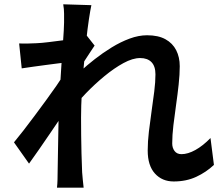

<svg xmlns="http://www.w3.org/2000/svg" viewBox="-20 -826 1040 893"><path d="M975 -59Q939 -25 892.5 -3.5Q846 18 788 18Q734 18 700.5 -19Q667 -56 667 -126Q667 -167 672.5 -214Q678 -261 685 -309Q692 -357 697.5 -401Q703 -445 703 -480Q703 -518 684.5 -537Q666 -556 632 -556Q597 -556 554 -532.5Q511 -509 466 -472Q421 -435 379.5 -392Q338 -349 306 -310V-448Q325 -468 354.5 -495Q384 -522 421 -551Q458 -580 499.5 -605.5Q541 -631 583 -646.5Q625 -662 664 -662Q716 -662 749.5 -643.5Q783 -625 799.5 -592.5Q816 -560 816 -518Q816 -480 811 -433.5Q806 -387 799 -338.5Q792 -290 786.5 -243.5Q781 -197 781 -159Q781 -138 792 -123.5Q803 -109 824 -109Q854 -109 889 -128.5Q924 -148 959 -184ZM289 -536Q274 -534 249 -531Q224 -528 195 -524Q166 -520 136 -516Q106 -512 81 -508L69 -624Q89 -623 107.5 -623.5Q126 -624 150 -625Q173 -626 205.5 -630Q238 -634 272.5 -638.5Q307 -643 337 -649Q367 -655 383 -661L420 -614Q412 -602 400 -584Q388 -566 376.5 -548Q365 -530 356 -516L306 -343Q289 -318 265 -282.5Q241 -247 214.5 -208Q188 -169 162 -131.5Q136 -94 115 -65L45 -164Q64 -187 89 -219Q114 -251 141 -287.5Q168 -324 194.5 -360Q221 -396 243 -428Q265 -460 279 -482L282 -515ZM278 -721Q278 -741 278 -762.5Q278 -784 274 -806L405 -802Q400 -779 393.5 -736Q387 -693 381 -636.5Q375 -580 369.5 -518Q364 -456 360.5 -394.5Q357 -333 357 -280Q357 -238 357.5 -196.5Q358 -155 359 -113Q360 -71 362 -25Q363 -12 365 9.5Q367 31 369 47H245Q247 30 247.5 9.5Q248 -11 248 -23Q249 -71 249.5 -111.5Q250 -152 251 -197Q252 -242 253 -302Q254 -325 256 -361.5Q258 -398 260.5 -441.5Q263 -485 266 -530Q269 -575 272 -614.5Q275 -654 276.5 -682.5Q278 -711 278 -721Z"/></svg>

Font: Noto Sans JP SemiBold
Style: Regular
Weight: 600
Designer: Ryoko NISHIZUKA  (kana, bopomofo & ideographs); Paul D. Hunt (Latin, Greek & Cyrillic); Sandoll Communications , Soo-you
Foundry: Adobe
Version: Version 2.004-H2;hotconv 1.0.118;makeotfexe 2.5.65603